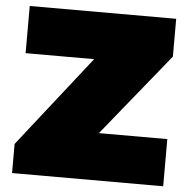

<svg xmlns="http://www.w3.org/2000/svg" viewBox="-51 -764 807 815"><g transform="rotate(5 352.0 -356.5)"><path d="M30 0V-124Q51.5 -151.5 78.5 -185.8Q105.5 -220 133 -255.2Q160.5 -290.5 184 -320L335 -512H43V-713H667V-552Q633 -510 600 -469.2Q567 -428.5 534.5 -388.5L382.5 -201H674V0Z"/></g></svg>

Font: Commissioner Black
Style: Regular
Weight: 900
Designer: Kostas Bartsokas
Foundry: Kostas Bartsokas
Version: Version 1.000; ttfautohint (v1.8.3)